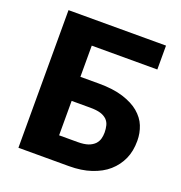

<svg xmlns="http://www.w3.org/2000/svg" viewBox="-131 -842 900 955"><g transform="rotate(20 319.0 -364.5)"><path d="M239.3 -127.4H337.4Q370.6 -127.4 392.6 -134.8Q412.1 -141.6 426.3 -155.3Q438.5 -168.5 442.9 -184.1Q447.3 -200.2 447.3 -217.3Q447.3 -236.8 442.9 -254.4Q439 -271 426.3 -284.2Q412.1 -297.4 392.6 -303.2Q371.6 -309.6 337.4 -309.6H239.3ZM239.3 -437H337.4Q413.1 -437 465.8 -420.4Q519.5 -403.3 551.3 -376.5Q585.4 -347.7 599.6 -312Q614.3 -275.4 614.3 -234.4Q614.3 -179.7 596.2 -139.2Q577.1 -96.2 541.5 -64.9Q507.3 -34.7 454.6 -17.1Q403.8 0 337.4 0H70.3V-728.5H586.4V-602.1H239.3Z"/></g></svg>

Font: Lato-ExtraBold
Style: Regular
Weight: 500
Designer: Lukasz Dziedzic with Adam Twardoch and Botio Nikoltchev
Foundry: tyPoland Lukasz Dziedzic
Version: ""